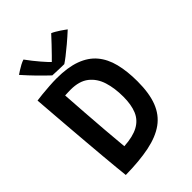

<svg xmlns="http://www.w3.org/2000/svg" viewBox="-255 -984 1109 1109"><g transform="rotate(-45 299.5 -429.0)"><path d="M99 15Q96 -9.5 91.8 -55Q87.5 -100.5 82.2 -158.8Q77 -217 71.8 -280.5Q66.5 -344 61.5 -405.5Q56.5 -467 52.5 -518.8Q48.5 -570.5 45.8 -605.2Q43 -640 42.5 -649.5Q59 -652 88.2 -655Q117.5 -658 150.5 -660.2Q183.5 -662.5 211 -662.5Q301 -662.5 362.5 -640Q424 -617.5 460.8 -573.8Q497.5 -530 513.5 -466.2Q529.5 -402.5 529.5 -319.5Q529.5 -223 504.8 -159Q480 -95 428 -57.5Q376 -20 294.2 -3.2Q212.5 13.5 99 15ZM210.5 -108.5Q285 -113 328.5 -136.8Q372 -160.5 390.5 -204.8Q409 -249 409 -315Q409 -384.5 391.8 -439.5Q374.5 -494.5 333.5 -526.8Q292.5 -559 222 -559Q211 -559 198.8 -558.5Q186.5 -558 176 -557.5Q180.5 -489 186 -411Q191.5 -333 197.8 -255Q204 -177 210.5 -108.5ZM373.5 -869Q383.5 -865 396.2 -857.5Q409 -850 421.5 -841.8Q434 -833.5 443.5 -826.5Q453 -819.5 456.5 -817Q423.5 -786.5 392.2 -760.2Q361 -734 336.8 -715.2Q312.5 -696.5 300.5 -689Q287 -689 268.8 -689.5Q250.5 -690 233.5 -690.8Q216.5 -691.5 205.5 -692Q173 -722.5 140.2 -756Q107.5 -789.5 71.5 -830Q80.5 -836 94.2 -845Q108 -854 123.5 -862.2Q139 -870.5 152.5 -874.5Q166.5 -855 183 -834.2Q199.5 -813.5 215.5 -794.8Q231.5 -776 244 -762.8Q256.5 -749.5 262 -745H254.5Q264 -754 284.5 -775Q305 -796 329 -821.2Q353 -846.5 373.5 -869Z"/></g></svg>

Font: Grandstander Thin Medium
Style: Regular
Weight: 500
Version: Version 1.200